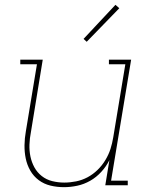

<svg xmlns="http://www.w3.org/2000/svg" viewBox="-20 -767 640 795"><path d="M245 8Q216 8 189 1.5Q162 -5 140.5 -21Q119 -37 105.5 -60.5Q92 -84 86.5 -111Q81 -138 81.5 -166.5Q82 -195 87 -223L133 -501H64V-520H157L108 -220Q103 -195 102 -169Q101 -143 106 -119Q111 -95 122.5 -74Q134 -53 153 -38Q172 -23 196.5 -17Q221 -11 246 -11Q270 -11 295 -16Q320 -21 342.5 -33Q365 -45 384 -63.5Q403 -82 416.5 -104.5Q430 -127 437.5 -150.5Q445 -174 449 -199L499 -501H431V-520H523L440 -19H509V0H416L433 -104Q420 -78 399.5 -55.5Q379 -33 353.5 -18.5Q328 -4 300 2Q272 8 245 8ZM339 -594 326 -606 458 -747 474 -733Z"/></svg>

Font: Iosevka Etoile Thin Oblique
Style: Regular
Weight: 100
Italic angle: -9°
Designer: Belleve Invis
Foundry: Belleve Invis
Version: Version 15.5.2; ttfautohint (v1.8.4)